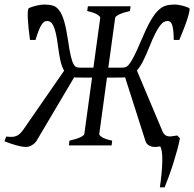

<svg xmlns="http://www.w3.org/2000/svg" viewBox="-37 -643 858 849"><path d="M679.2 -67.9Q683.6 -56.6 688.5 -50.5Q693.4 -44.4 700.9 -41.7Q708.5 -39.1 719.5 -40Q730.5 -41 747.1 -43.9L758.8 -31.7Q754.4 -8.3 746.6 20.3Q738.8 48.8 729.5 78.4Q720.2 107.9 710 135.7Q699.7 163.6 690.9 185.5H669.9Q674.8 152.8 677.5 123Q680.2 93.3 680.7 69.3Q681.2 45.4 678.7 28.3Q676.3 11.2 670.9 4.4Q657.2 6.8 647 6.8Q634.3 6.8 622.3 0.5Q610.4 -5.9 606 -20L516.1 -301.3Q512.7 -300.8 509.3 -300.5Q505.9 -300.3 502 -300.3Q488.8 -299.8 469.7 -299.8H436L401.9 -50.8Q400.9 -44.9 414.3 -36.4Q427.7 -27.8 459 -21L456.5 0H267.6L270 -21Q300.8 -27.8 317.9 -35.9Q335 -43.9 335.9 -50.8L370.1 -299.8H335.9Q317.9 -299.8 304.7 -300.3H297.9Q294.4 -300.3 291 -301.3L124.5 -20Q117.2 -8.8 104 -1Q90.8 6.8 78.1 6.8Q61 6.8 35.9 -0.2Q10.7 -7.3 -17.1 -18.1L-9.8 -39.1Q4.9 -37.6 15.4 -37.8Q25.9 -38.1 34.2 -41.3Q42.5 -44.4 49.6 -50.8Q56.6 -57.1 64.9 -67.9L246.6 -330.6Q236.8 -346.7 230.7 -372.6Q224.6 -398.4 219.7 -437Q215.3 -472.7 210.2 -494.6Q205.1 -516.6 199 -529.1Q192.9 -541.5 186 -545.9Q179.2 -550.3 171.9 -550.3Q165 -550.3 159.2 -546.9Q153.3 -543.5 147.2 -534.4Q141.1 -525.4 134.5 -509Q127.9 -492.7 120.1 -466.3H95.7Q91.8 -492.7 89.4 -517.3Q86.9 -542 85.9 -561.5Q85 -581.1 86.2 -593.5Q87.4 -606 91.8 -607.9Q99.1 -610.8 108.2 -613.8Q117.2 -616.7 126.2 -618.7Q135.3 -620.6 143.8 -621.8Q152.3 -623 158.7 -623Q180.7 -623 196.8 -618.2Q212.9 -613.3 225.1 -596.9Q237.3 -580.6 246.6 -549.3Q255.9 -518.1 263.7 -465.3Q270 -420.4 275.9 -395.8Q281.7 -371.1 288.1 -359.6Q294.4 -348.1 301.5 -345.9Q308.6 -343.8 318.4 -343.8H376L406.2 -564Q407.2 -569.8 393.3 -578.6Q379.4 -587.4 348.6 -594.2L351.6 -615.2H540.5L537.6 -594.2Q506.8 -587.4 490 -579.1Q473.1 -570.8 472.2 -564L441.9 -343.8H500Q509.8 -343.8 517.6 -345.9Q525.4 -348.1 534.7 -359.6Q543.9 -371.1 556.4 -395.8Q568.8 -420.4 587.9 -465.3Q609.9 -518.1 627.7 -549.3Q645.5 -580.6 662.4 -596.9Q679.2 -613.3 696.8 -618.2Q714.4 -623 735.8 -623Q742.2 -623 750.2 -621.8Q758.3 -620.6 766.8 -618.7Q775.4 -616.7 783.7 -613.8Q792 -610.8 798.8 -607.9Q802.7 -606 800.5 -593.5Q798.3 -581.1 792.2 -561.5Q786.1 -542 776.4 -517.3Q766.6 -492.7 755.9 -466.3H731.4Q731 -492.7 729 -509Q727.1 -525.4 723.6 -534.4Q720.2 -543.5 715.1 -546.9Q710 -550.3 703.6 -550.3Q696.3 -550.3 688 -545.9Q679.7 -541.5 670.2 -529.1Q660.6 -516.6 649.4 -494.6Q638.2 -472.7 624 -437Q608.9 -398.9 595.7 -373Q582.5 -347.2 568.4 -331.1Z"/></svg>

Font: Gentium Plus CyrE
Style: Italic
Weight: 400
Italic angle: -8°
Designer: J. Victor Gaultney, Annie Olsen, Iska Routamaa, Becca Hirsbrunner
Foundry: SIL International
Version: Version 5.000